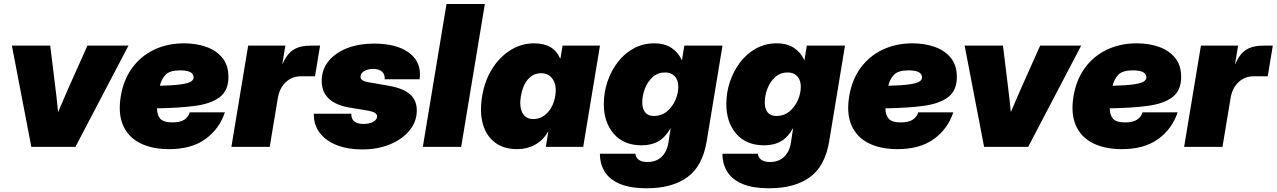

<svg xmlns="http://www.w3.org/2000/svg" viewBox="-20 -748 6503 978"><path d="M139.6 0 40.5 -515.6H235.8L262.7 -296.9Q266.6 -266.6 269.8 -236.6Q272.9 -206.5 275.9 -176.8Q288.6 -206.5 301.5 -236.6Q314.5 -266.6 327.6 -296.9L425.3 -515.6H634.3L364.3 0Z M841.8 11.7Q754.4 11.7 693.8 -18.8Q633.3 -49.3 606.9 -109.4Q580.6 -169.4 595.2 -257.8Q609.4 -342.3 653.6 -402.6Q697.8 -462.9 765.6 -495.1Q833.5 -527.3 918 -527.3Q980 -527.3 1031.2 -509Q1082.5 -490.7 1113 -452.9Q1143.6 -415 1143.6 -356Q1143.6 -287.1 1099.4 -253.4Q1055.2 -219.7 973.6 -208.7Q892.1 -197.8 779.8 -196.3Q779.8 -162.6 796.1 -143.6Q812.5 -124.5 858.4 -124.5Q898.4 -124.5 919.2 -138.7Q939.9 -152.8 946.8 -175.8H1125.5Q1097.2 -90.8 1026.1 -39.6Q955.1 11.7 841.8 11.7ZM794.4 -311Q866.7 -313 903.6 -318.6Q940.4 -324.2 953.4 -333Q966.3 -341.8 966.3 -353.5Q966.3 -389.6 897.5 -389.6Q844.2 -389.6 823 -366.7Q801.8 -343.8 794.4 -311Z M1158.7 0 1244.1 -515.6H1433.6L1418 -421.9H1418.9Q1441.9 -474.1 1475.1 -494.9Q1508.3 -515.6 1561.5 -515.6H1610.4L1584.5 -359.4H1513.2Q1467.3 -359.4 1435.3 -329.1Q1403.3 -298.8 1395 -247.1L1354 0Z M1823.7 13.2Q1751.5 13.2 1696 -8.5Q1640.6 -30.3 1609.6 -70.1Q1578.6 -109.9 1578.6 -164.1V-168.5H1769.5Q1768.1 -116.7 1832 -116.7Q1861.8 -116.7 1881.3 -127.7Q1900.9 -138.7 1900.9 -155.3Q1900.9 -176.3 1856.4 -184.1L1762.2 -199.7Q1618.7 -223.6 1618.7 -336.4Q1618.7 -392.6 1652.6 -435.3Q1686.5 -478 1746.8 -502Q1807.1 -525.9 1886.7 -525.9Q1994.1 -525.9 2056.6 -484.1Q2119.1 -442.4 2119.1 -370.6Q2119.1 -365.2 2118.7 -358.2Q2118.2 -351.1 2117.2 -344.2H1939.5Q1941.4 -369.1 1926 -383.1Q1910.6 -397 1880.9 -397Q1853.5 -397 1835 -385.7Q1816.4 -374.5 1816.4 -357.4Q1816.4 -335.9 1851.6 -330.1L1958.5 -311.5Q2032.7 -298.8 2067.9 -268.3Q2103 -237.8 2103 -185.5Q2103 -129.4 2066.9 -84.5Q2030.8 -39.6 1967.8 -13.2Q1904.8 13.2 1823.7 13.2Z M2449.7 -727.5 2329.1 0H2133.8L2254.4 -727.5Z M2613.8 11.7Q2546.4 11.7 2501.7 -21.7Q2457 -55.2 2439.7 -116Q2422.4 -176.8 2436 -258.8Q2449.2 -337.9 2487.5 -398.4Q2525.9 -459 2581.3 -493.2Q2636.7 -527.3 2701.2 -527.3Q2799.3 -527.3 2832.5 -451.2H2835L2845.7 -515.6H3036.1L2950.7 0H2760.3L2772.9 -76.2H2771Q2746.6 -33.7 2705.8 -11Q2665 11.7 2613.8 11.7ZM2697.3 -141.6Q2737.3 -141.6 2768.3 -173.6Q2799.3 -205.6 2808.1 -258.8Q2816.9 -312 2796.4 -343.5Q2775.9 -375 2735.8 -375Q2695.8 -375 2668.9 -343.5Q2642.1 -312 2633.3 -258.8Q2624.5 -205.6 2640.9 -173.6Q2657.2 -141.6 2697.3 -141.6Z M3275.9 210.9Q3187.5 210.9 3134.8 187.5Q3082 164.1 3058.8 124.3Q3035.6 84.5 3035.6 35.2H3216.3Q3218.3 53.7 3233.2 65.4Q3248 77.1 3277.8 77.1Q3322.3 77.1 3349.9 51Q3377.4 24.9 3384.8 -22L3396 -95.2H3395.5Q3370.1 -49.3 3334.5 -28.6Q3298.8 -7.8 3248.5 -7.8Q3157.2 -7.8 3106.4 -66.4Q3055.7 -125 3055.7 -217.8Q3055.7 -276.4 3074.2 -331.8Q3092.8 -387.2 3126.7 -431.4Q3160.6 -475.6 3208 -501.5Q3255.4 -527.3 3312.5 -527.3Q3366.2 -527.3 3401.4 -503.4Q3436.5 -479.5 3453.1 -440.9H3453.6L3465.8 -515.6H3660.2L3580.1 -30.8Q3559.1 98.6 3481 154.8Q3402.8 210.9 3275.9 210.9ZM3311 -157.2Q3348.6 -157.2 3376.5 -179.9Q3404.3 -202.6 3419.7 -237.1Q3435.1 -271.5 3435.1 -305.7Q3435.1 -340.3 3417 -359.6Q3398.9 -378.9 3368.2 -378.9Q3330.6 -378.9 3304.4 -355.2Q3278.3 -331.5 3264.9 -296.1Q3251.5 -260.7 3251.5 -226.1Q3251.5 -193.4 3266.4 -175.3Q3281.2 -157.2 3311 -157.2Z M3899.9 210.9Q3811.5 210.9 3758.8 187.5Q3706.1 164.1 3682.9 124.3Q3659.7 84.5 3659.7 35.2H3840.3Q3842.3 53.7 3857.2 65.4Q3872.1 77.1 3901.9 77.1Q3946.3 77.1 3973.9 51Q4001.5 24.9 4008.8 -22L4020 -95.2H4019.5Q3994.1 -49.3 3958.5 -28.6Q3922.9 -7.8 3872.6 -7.8Q3781.2 -7.8 3730.5 -66.4Q3679.7 -125 3679.7 -217.8Q3679.7 -276.4 3698.2 -331.8Q3716.8 -387.2 3750.7 -431.4Q3784.7 -475.6 3832 -501.5Q3879.4 -527.3 3936.5 -527.3Q3990.2 -527.3 4025.4 -503.4Q4060.5 -479.5 4077.1 -440.9H4077.6L4089.8 -515.6H4284.2L4204.1 -30.8Q4183.1 98.6 4105 154.8Q4026.9 210.9 3899.9 210.9ZM3935.1 -157.2Q3972.7 -157.2 4000.5 -179.9Q4028.3 -202.6 4043.7 -237.1Q4059.1 -271.5 4059.1 -305.7Q4059.1 -340.3 4041 -359.6Q4022.9 -378.9 3992.2 -378.9Q3954.6 -378.9 3928.5 -355.2Q3902.3 -331.5 3888.9 -296.1Q3875.5 -260.7 3875.5 -226.1Q3875.5 -193.4 3890.4 -175.3Q3905.3 -157.2 3935.1 -157.2Z M4552.2 11.7Q4464.8 11.7 4404.3 -18.8Q4343.8 -49.3 4317.4 -109.4Q4291 -169.4 4305.7 -257.8Q4319.8 -342.3 4364 -402.6Q4408.2 -462.9 4476.1 -495.1Q4543.9 -527.3 4628.4 -527.3Q4690.4 -527.3 4741.7 -509Q4793 -490.7 4823.5 -452.9Q4854 -415 4854 -356Q4854 -287.1 4809.8 -253.4Q4765.6 -219.7 4684.1 -208.7Q4602.5 -197.8 4490.2 -196.3Q4490.2 -162.6 4506.6 -143.6Q4522.9 -124.5 4568.8 -124.5Q4608.9 -124.5 4629.6 -138.7Q4650.4 -152.8 4657.2 -175.8H4835.9Q4807.6 -90.8 4736.6 -39.6Q4665.5 11.7 4552.2 11.7ZM4504.9 -311Q4577.1 -313 4614 -318.6Q4650.9 -324.2 4663.8 -333Q4676.8 -341.8 4676.8 -353.5Q4676.8 -389.6 4607.9 -389.6Q4554.7 -389.6 4533.4 -366.7Q4512.2 -343.8 4504.9 -311Z M4992.7 0 4893.6 -515.6H5088.9L5115.7 -296.9Q5119.6 -266.6 5122.8 -236.6Q5126 -206.5 5128.9 -176.8Q5141.6 -206.5 5154.5 -236.6Q5167.5 -266.6 5180.7 -296.9L5278.3 -515.6H5487.3L5217.3 0Z M5694.8 11.7Q5607.4 11.7 5546.9 -18.8Q5486.3 -49.3 5460 -109.4Q5433.6 -169.4 5448.2 -257.8Q5462.4 -342.3 5506.6 -402.6Q5550.8 -462.9 5618.7 -495.1Q5686.5 -527.3 5771 -527.3Q5833 -527.3 5884.3 -509Q5935.5 -490.7 5966.1 -452.9Q5996.6 -415 5996.6 -356Q5996.6 -287.1 5952.4 -253.4Q5908.2 -219.7 5826.7 -208.7Q5745.1 -197.8 5632.8 -196.3Q5632.8 -162.6 5649.2 -143.6Q5665.5 -124.5 5711.4 -124.5Q5751.5 -124.5 5772.2 -138.7Q5793 -152.8 5799.8 -175.8H5978.5Q5950.2 -90.8 5879.2 -39.6Q5808.1 11.7 5694.8 11.7ZM5647.5 -311Q5719.7 -313 5756.6 -318.6Q5793.5 -324.2 5806.4 -333Q5819.3 -341.8 5819.3 -353.5Q5819.3 -389.6 5750.5 -389.6Q5697.3 -389.6 5676 -366.7Q5654.8 -343.8 5647.5 -311Z M6011.7 0 6097.2 -515.6H6286.6L6271 -421.9H6272Q6294.9 -474.1 6328.1 -494.9Q6361.3 -515.6 6414.6 -515.6H6463.4L6437.5 -359.4H6366.2Q6320.3 -359.4 6288.3 -329.1Q6256.3 -298.8 6248 -247.1L6207 0Z"/></svg>

Font: Inter Display Black
Style: Italic
Weight: 900
Italic angle: -9.39999°
Designer: Rasmus Andersson
Foundry: rsms
Version: Version 4.000;git-a52131595